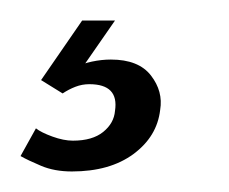

<svg xmlns="http://www.w3.org/2000/svg" viewBox="-73 -21 223 187"><path d="M-3 146Q-20 146 -33 140.5Q-46 135 -53 131L-38 104Q-33 108 -22 112Q-11 116 -2 116Q17 116 27.5 107.5Q38 99 39 87Q43 61 14 61Q7 61 0.5 63.5Q-6 66 -12 70L-33 57L7 -1H39L5 48L0 45Q7 41 16.5 39Q26 37 35 37Q62 37 74 52.5Q86 68 83 86Q80 112 57 129Q34 146 -3 146Z"/></svg>

Font: Alumni Sans Medium
Style: Italic
Weight: 500
Italic angle: -8°
Designer: Robert E. Leuschke
Foundry: Robert E. Leuschke
Version: Version 1.016